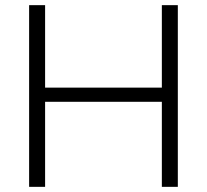

<svg xmlns="http://www.w3.org/2000/svg" viewBox="-20 -725 802 745"><path d="M93 0H155V-330H608V0H670V-705H608V-385H155V-705H93Z"/></svg>

Font: Poppy and Pepper Light
Style: Regular
Weight: 300
Designer: Thy Ha
Foundry: Thy Ha
Version: Version 0.001;Glyphs 3.2 (3227)